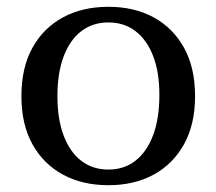

<svg xmlns="http://www.w3.org/2000/svg" viewBox="-20 -534 637 565"><path d="M299 11Q223 11 165.5 -20Q108 -51 75.5 -109.5Q43 -168 43 -251Q43 -335 75.5 -393.5Q108 -452 165.5 -483Q223 -514 299 -514Q375 -514 432 -483Q489 -452 521.5 -393.5Q554 -335 554 -251Q554 -168 521.5 -109.5Q489 -51 432 -20Q375 11 299 11ZM299 -35Q345 -35 378.5 -61Q412 -87 430.5 -136Q449 -185 449 -255Q449 -322 430.5 -369.5Q412 -417 378.5 -442.5Q345 -468 299 -468Q253 -468 219.5 -442.5Q186 -417 167.5 -368.5Q149 -320 149 -251Q149 -183 167.5 -134.5Q186 -86 219.5 -60.5Q253 -35 299 -35Z"/></svg>

Font: Montagu Slab
Style: Regular
Weight: 400
Version: Version 1.000